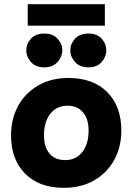

<svg xmlns="http://www.w3.org/2000/svg" viewBox="-20 -891 636 921"><path d="M308 -517Q427 -517 494.5 -449Q562 -381 562 -265Q562 -186 528 -124Q494 -62 432 -26Q370 10 286 10Q168 10 100.5 -58Q33 -126 33 -241Q33 -321 67 -383Q101 -445 163 -481Q225 -517 308 -517ZM293 -123Q344 -123 374.5 -161.5Q405 -200 405 -265Q405 -321 378 -352.5Q351 -384 304 -384Q252 -384 221.5 -345.5Q191 -307 191 -242Q191 -186 217.5 -154.5Q244 -123 293 -123ZM113 -768V-871H483V-768ZM193 -568Q150 -568 128 -594Q106 -620 106 -649Q106 -680 128 -705Q150 -730 193 -730Q234 -730 256.5 -705Q279 -680 279 -649Q279 -620 256.5 -594Q234 -568 193 -568ZM405 -568Q362 -568 339.5 -594Q317 -620 317 -649Q317 -680 339.5 -705Q362 -730 405 -730Q446 -730 468 -705Q490 -680 490 -649Q490 -620 468 -594Q446 -568 405 -568Z"/></svg>

Font: Livvic
Style: Bold
Weight: 700
Designer: Jacques Le Bailly, Baron von Fonthausen
Version: Version 1.001; ttfautohint (v1.8.2)